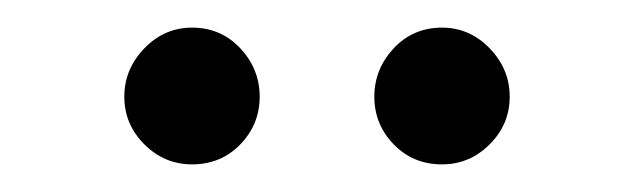

<svg xmlns="http://www.w3.org/2000/svg" viewBox="-20 -606 459 139"><path d="M119 -487Q99 -487 84.5 -501.5Q70 -516 70 -536Q70 -556 84.5 -571Q99 -586 119 -586Q140 -586 154 -571Q168 -556 168 -536Q168 -516 154 -501.5Q140 -487 119 -487ZM300 -487Q279 -487 265 -501.5Q251 -516 251 -536Q251 -556 265 -571Q279 -586 300 -586Q320 -586 334.5 -571Q349 -556 349 -536Q349 -516 334.5 -501.5Q320 -487 300 -487Z"/></svg>

Font: Kurewa Gothic CJK TC Regular
Style: Regular
Weight: 400
Designer: Max Yao
Foundry: Max-Everyday
Version: Version 1.071; ttfautohint (v1.8.3)